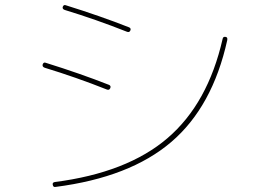

<svg xmlns="http://www.w3.org/2000/svg" viewBox="-20 -737 1040 766"><path d="M190.4 0Q188.5 -8.8 198.2 -10.7Q487.3 -47.9 648.4 -186Q809.6 -324.2 868.2 -582Q870.1 -591.8 879.9 -589.8Q888.7 -588.9 886.7 -577.1Q828.1 -311.5 663.1 -170.4Q498 -29.3 201.2 8.8Q192.4 10.7 190.4 0ZM158.2 -466.8Q147.5 -470.7 150.4 -480.5Q154.3 -490.2 163.1 -486.3Q300.8 -443.4 415 -398.4Q423.8 -394.5 419.9 -385.3Q416 -376 406.2 -379.9Q283.2 -428.7 158.2 -466.8ZM238.3 -697.3Q227.5 -701.2 230.5 -710Q234.4 -719.7 243.2 -715.8Q380.9 -672.9 495.1 -627.9Q503.9 -624 500 -615.2Q496.1 -606.4 486.3 -610.4Q363.3 -659.2 238.3 -697.3Z"/></svg>

Font: Rounded-L Mgen+ 2m thin
Style: Regular
Weight: 100
Designer: [Source Han Sans]
Ryoko NISHIZUKA  (kana & ideographs); Paul D. Hunt (Latin, Greek & Cyrillic); Wenlong ZHANG  (bopomofo
Version: Version 1.059.20150602